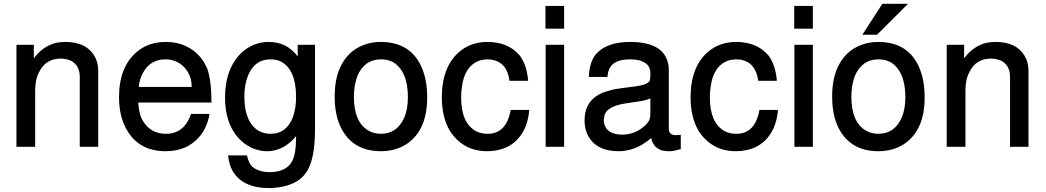

<svg xmlns="http://www.w3.org/2000/svg" viewBox="-20 -754 5373 986"><path d="M64.5 -523.9H153.8V-454.6Q179.2 -488.3 209 -508.1Q238.8 -527.8 271.5 -534.7Q292.5 -538.6 315.9 -538.6Q421.4 -538.6 463.9 -468.3Q483.9 -436 484.4 -392.6V0H389.6V-359.9Q389.6 -391.1 376.5 -412.6Q363.3 -434.1 337.9 -445.3Q327.6 -448.7 315.9 -450.9Q304.2 -453.1 291.5 -453.1Q213.9 -453.1 180.2 -382.3Q169.9 -363.3 165.3 -339.6Q160.6 -315.9 160.6 -288.1V0H64.5Z M689.9 -227.5Q691.4 -197.3 698 -171.9Q704.6 -146.5 715.8 -129.9Q755.4 -66.9 832.5 -66.9Q926.3 -66.9 960.9 -168.9H1056.2Q1044.9 -105 1011.7 -61.5Q978.5 -18.1 928.2 4.4Q883.8 22.5 829.6 22.5Q693.4 22.5 630.4 -88.4Q591.3 -156.7 591.3 -254.9Q591.3 -412.6 685.1 -489.7Q744.6 -538.6 831.5 -538.6Q889.2 -538.6 934.3 -517.6Q979.5 -496.6 1012.7 -456.1Q1022.5 -443.4 1030.5 -429Q1038.6 -414.6 1044.9 -399.9Q1054.7 -372.6 1060.3 -328.6Q1065.9 -284.7 1065.9 -227.5ZM963.9 -300.8Q963.9 -302.2 964.1 -304Q964.4 -305.7 964.4 -306.6V-307.6H970.7ZM964.4 -307.6Q964.4 -344.2 950.7 -373Q937 -401.9 910.6 -422.9Q874.5 -449.2 830.6 -449.2Q751.5 -449.2 714.4 -380.4Q696.8 -349.6 692.4 -307.6Z M1508.8 -523.9H1597.7V-90.8Q1597.7 60.1 1556.6 125.5L1543 144Q1519 173.8 1478.3 190.4Q1437.5 207 1384.8 210.9Q1379.4 211.4 1373.5 211.7Q1367.7 211.9 1362.8 211.9Q1225.1 211.9 1173.8 122.6Q1155.8 89.8 1151.4 43.9H1248.5Q1252 62.5 1259.3 77.9Q1266.6 93.3 1274.9 102.1L1277.8 104Q1311 129.9 1365.7 129.9Q1440.9 129.9 1473.1 85Q1487.3 66.4 1493.9 32.7Q1500.5 -1 1500.5 -49.8V-55.2Q1472.7 -20.5 1439.5 -1.5Q1406.2 17.6 1370.1 21.5Q1366.2 22 1361.8 22.2Q1357.4 22.5 1353.5 22.5H1343.8Q1260.7 17.6 1202.1 -47.9Q1135.7 -123.5 1135.7 -253.4Q1135.7 -327.6 1157 -385Q1178.2 -442.4 1218.8 -481.9Q1248 -509.3 1283.7 -523.9Q1319.3 -538.6 1359.9 -538.6Q1405.8 -538.6 1442.1 -521Q1478.5 -503.4 1508.8 -464.4ZM1369.1 -449.2Q1287.6 -449.2 1253.9 -366.2Q1244.6 -343.8 1239.7 -316.9Q1234.9 -290 1234.9 -257.8Q1234.9 -127.9 1307.1 -83Q1334 -66.9 1370.1 -66.9Q1410.6 -66.9 1439.2 -88.4Q1467.8 -109.9 1483.9 -151.4Q1491.7 -173.3 1496.1 -199.5Q1500.5 -225.6 1500.5 -254.9Q1500.5 -325.7 1481.2 -371.1Q1461.9 -416.5 1424.3 -437Q1412.6 -443.4 1398.4 -446.3Q1384.3 -449.2 1369.1 -449.2Z M1935.1 -538.6Q2087.9 -538.6 2145 -409.2Q2173.8 -344.2 2173.8 -253.9Q2173.8 -87.9 2072.3 -17.1Q2014.2 22.5 1936 22.5Q1792.5 22.5 1731.4 -97.2Q1698.7 -163.1 1698.7 -257.8Q1698.7 -344.2 1725.6 -405Q1752.4 -465.8 1804.2 -501Q1832 -519 1865 -528.8Q1897.9 -538.6 1935.1 -538.6ZM1936 -449.2Q1894 -449.2 1863.5 -427.5Q1833 -405.8 1815.4 -364.3Q1807.1 -342.3 1802.2 -315.2Q1797.4 -288.1 1797.4 -257.8Q1797.4 -128.4 1870.1 -84.5Q1898.4 -66.9 1936 -66.9Q2018.6 -66.9 2055.2 -148.4Q2074.7 -192.4 2074.7 -254.9Q2074.7 -322.3 2055.2 -367.4Q2035.6 -412.6 1999 -434.6Q1971.7 -449.2 1936 -449.2Z M2596.7 -338.9Q2583.5 -433.6 2506.8 -447.3H2507.8Q2506.8 -447.3 2506.1 -447.5Q2505.4 -447.8 2504.9 -447.8L2481.4 -449.2Q2439.5 -448.2 2408.9 -424.8Q2378.4 -401.4 2362.8 -356.9Q2356 -335 2352.1 -308.8Q2348.1 -282.7 2348.1 -253.4Q2348.1 -125 2421.4 -82H2420.9Q2447.8 -66.9 2483.9 -66.9Q2581.1 -66.9 2602.5 -189.5H2697.8Q2691.9 -118.2 2661.4 -69.6Q2630.9 -21 2581.1 2.4Q2559.6 12.2 2534.7 17.3Q2509.8 22.5 2481.9 22.5Q2418 22.5 2369.6 -5.1Q2321.3 -32.7 2289.6 -83Q2269.5 -117.2 2259.3 -160.2Q2249 -203.1 2249 -253.4Q2249 -412.6 2340.8 -489.7Q2400.4 -538.6 2482.9 -538.6Q2589.8 -538.6 2648.9 -469.2L2655.8 -459.5Q2670.4 -437 2679.7 -407.2Q2689 -377.4 2692.4 -338.9Z M2877 -523.9V0H2782.2V-523.9ZM2877 -723.6V-606.9H2781.2V-723.6Z M3476.1 -61.5V11.7Q3440.9 21.5 3422.9 22.5H3413.1Q3338.9 22.5 3324.2 -44.4V-44.9Q3313 -35.2 3301.8 -27.3Q3290.5 -19.5 3279.3 -12.7H3279.8Q3251.5 4.4 3220.7 13.4Q3189.9 22.5 3156.2 22.5Q3045.4 22.5 3001.5 -53.7Q2991.7 -71.8 2986.8 -91.8Q2981.9 -111.8 2981.9 -135.3Q2981.9 -239.7 3076.2 -278.3L3087.4 -282.2L3120.6 -292Q3123 -293 3126 -293.7Q3128.9 -294.4 3131.8 -294.9L3139.6 -296.4Q3154.3 -298.8 3179.4 -302.2Q3204.6 -305.7 3240.7 -310.1Q3305.7 -317.9 3316.9 -340.3V-342.8L3319.8 -358.9V-380.4Q3319.8 -408.2 3301 -425Q3282.2 -441.9 3247.1 -447.3Q3239.3 -448.2 3230.2 -448.7Q3221.2 -449.2 3212.9 -449.2Q3118.2 -449.2 3103 -382.3Q3102.1 -377.4 3101.1 -372.1Q3100.1 -366.7 3099.6 -358.9H3003.9Q3007.8 -439 3041.5 -477.1Q3069.3 -507.8 3112.3 -523.2Q3155.3 -538.6 3215.8 -538.6Q3393.6 -538.6 3412.6 -419.4V-419.9Q3413.6 -414.1 3414.1 -407.5Q3414.6 -400.9 3414.6 -392.6V-92.8Q3414.6 -60.1 3451.2 -60.1H3453.1Q3455.1 -60.1 3457.5 -60.3Q3460 -60.5 3463.4 -61ZM3319.8 -248.5Q3311.5 -245.1 3302 -241.9Q3292.5 -238.8 3280.8 -236.3L3197.3 -223.6Q3099.1 -210 3084 -162.1L3084.5 -163.1Q3083.5 -156.2 3082.5 -150.1Q3081.5 -144 3080.6 -137.2Q3081.5 -109.4 3096.2 -91.3Q3110.8 -73.2 3140.1 -66.4Q3154.8 -62.5 3173.8 -62.5Q3240.7 -62.5 3289.6 -106.9Q3295.9 -111.8 3300.5 -117.4Q3305.2 -123 3309.1 -128.4V-127.9Q3319.8 -143.1 3319.8 -167.5Z M3874 -338.9Q3860.8 -433.6 3784.2 -447.3H3785.2Q3784.2 -447.3 3783.4 -447.5Q3782.7 -447.8 3782.2 -447.8L3758.8 -449.2Q3716.8 -448.2 3686.3 -424.8Q3655.8 -401.4 3640.1 -356.9Q3633.3 -335 3629.4 -308.8Q3625.5 -282.7 3625.5 -253.4Q3625.5 -125 3698.7 -82H3698.2Q3725.1 -66.9 3761.2 -66.9Q3858.4 -66.9 3879.9 -189.5H3975.1Q3969.2 -118.2 3938.7 -69.6Q3908.2 -21 3858.4 2.4Q3836.9 12.2 3812 17.3Q3787.1 22.5 3759.3 22.5Q3695.3 22.5 3647 -5.1Q3598.6 -32.7 3566.9 -83Q3546.9 -117.2 3536.6 -160.2Q3526.4 -203.1 3526.4 -253.4Q3526.4 -412.6 3618.2 -489.7Q3677.7 -538.6 3760.3 -538.6Q3867.2 -538.6 3926.3 -469.2L3933.1 -459.5Q3947.8 -437 3957 -407.2Q3966.3 -377.4 3969.7 -338.9Z M4154.3 -523.9V0H4059.6V-523.9ZM4154.3 -723.6V-606.9H4058.6V-723.6Z M4489.7 -538.6Q4642.6 -538.6 4699.7 -409.2Q4728.5 -344.2 4728.5 -253.9Q4728.5 -87.9 4627 -17.1Q4568.8 22.5 4490.7 22.5Q4347.2 22.5 4286.1 -97.2Q4253.4 -163.1 4253.4 -257.8Q4253.4 -344.2 4280.3 -405Q4307.1 -465.8 4358.9 -501Q4386.7 -519 4419.7 -528.8Q4452.6 -538.6 4489.7 -538.6ZM4490.7 -449.2Q4448.7 -449.2 4418.2 -427.5Q4387.7 -405.8 4370.1 -364.3Q4361.8 -342.3 4356.9 -315.2Q4352.1 -288.1 4352.1 -257.8Q4352.1 -128.4 4424.8 -84.5Q4453.1 -66.9 4490.7 -66.9Q4573.2 -66.9 4609.9 -148.4Q4629.4 -192.4 4629.4 -254.9Q4629.4 -322.3 4609.9 -367.4Q4590.3 -412.6 4553.7 -434.6Q4526.4 -449.2 4490.7 -449.2ZM4511.2 -734.4H4643.1L4483.9 -575.7H4408.7Z M4841.8 -523.9H4931.2V-454.6Q4956.5 -488.3 4986.3 -508.1Q5016.1 -527.8 5048.8 -534.7Q5069.8 -538.6 5093.3 -538.6Q5198.7 -538.6 5241.2 -468.3Q5261.2 -436 5261.7 -392.6V0H5167V-359.9Q5167 -391.1 5153.8 -412.6Q5140.6 -434.1 5115.2 -445.3Q5105 -448.7 5093.3 -450.9Q5081.5 -453.1 5068.8 -453.1Q4991.2 -453.1 4957.5 -382.3Q4947.3 -363.3 4942.6 -339.6Q4938 -315.9 4938 -288.1V0H4841.8Z"/></svg>

Font: SolaimanLipi
Style: Bold
Weight: 700
Designer: Solaiman Karim
Foundry: Al Mamun Sumon
Version: Version 2.000